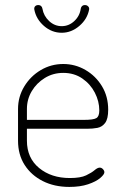

<svg xmlns="http://www.w3.org/2000/svg" viewBox="-20 -730 485 756"><path d="M253 6Q194 6 148.5 -17Q103 -40 77 -80.5Q51 -121 51 -176V-301Q51 -349 75.5 -389.5Q100 -430 140.5 -454Q181 -478 229 -478Q276 -478 316.5 -454.5Q357 -431 381.5 -390.5Q406 -350 406 -298Q406 -262 394 -246Q382 -230 363.5 -226.5Q345 -223 323 -223H86V-176Q86 -108 134 -68.5Q182 -29 255 -29Q297 -29 319 -39.5Q341 -50 352.5 -60Q364 -70 373 -70Q378 -70 382 -67Q386 -64 388.5 -60Q391 -56 391 -52Q391 -43 374.5 -29Q358 -15 327 -4.5Q296 6 253 6ZM86 -258H311Q348 -258 359.5 -265Q371 -272 371 -295Q371 -331 353.5 -365Q336 -399 304 -421Q272 -443 229 -443Q189 -443 156.5 -423Q124 -403 105 -371Q86 -339 86 -301ZM223 -601Q184 -601 153 -628Q122 -655 115 -693Q114 -701 118.5 -705.5Q123 -710 130 -710H132Q138 -710 142 -706Q146 -702 147 -696Q152 -667 173.5 -647Q195 -627 223 -627Q251 -627 272.5 -647Q294 -667 298 -696Q299 -702 303 -706Q307 -710 313 -710H315Q322 -710 327 -705Q332 -700 331 -693Q324 -655 292.5 -628Q261 -601 223 -601Z"/></svg>

Font: Dosis ExtraLight
Style: Regular
Weight: 250
Designer: EdgarTolentino, PabloImpallari, IginoMarini
Foundry: EdgarTolentino, PabloImpallari, IginoMarini
Version: Version 3.001; ttfautohint (v1.8.2)